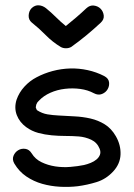

<svg xmlns="http://www.w3.org/2000/svg" viewBox="-20 -708 516 742"><path d="M81.1 -216.8Q55.7 -235.4 44.9 -263.2Q34.2 -291 43.9 -322.3Q53.7 -350.6 74.2 -373Q94.7 -395.5 121.1 -409.2Q150.4 -424.8 183.6 -433.6Q216.8 -442.4 251 -443.4Q285.2 -444.3 318.8 -437Q352.5 -429.7 382.8 -414.1Q399.4 -405.3 401.4 -390.6Q403.3 -376 396 -363.3Q388.7 -350.6 374 -344.7Q359.4 -338.9 342.8 -347.7Q319.3 -360.4 290 -364.3Q260.7 -368.2 231 -364.7Q201.2 -361.3 174.8 -349.6Q148.4 -337.9 130.9 -319.3Q126 -314.5 124.5 -312.5Q123 -310.5 120.1 -303.7L118.2 -293Q121.1 -284.2 123 -282.2Q142.6 -269.5 163.6 -266.1Q184.6 -262.7 206.1 -261.7Q236.3 -259.8 268.1 -258.3Q299.8 -256.8 329.6 -250Q359.4 -243.2 384.8 -227.5Q410.2 -211.9 427.7 -181.6Q447.3 -147.5 445.8 -110.8Q444.3 -74.2 417 -44.9Q389.6 -15.6 353.5 -4.4Q317.4 6.8 280.3 11.7Q247.1 15.6 211.4 13.7Q175.8 11.7 143.1 2.4Q110.4 -6.8 82 -25.9Q53.7 -44.9 35.2 -76.2Q26.4 -91.8 32.2 -106Q38.1 -120.1 50.3 -127.4Q62.5 -134.8 77.6 -132.8Q92.8 -130.9 102.5 -115.2Q116.2 -92.8 140.6 -81.1Q165 -69.3 193.8 -64.9Q222.7 -60.5 252 -63Q281.2 -65.4 304.7 -70.3Q317.4 -73.2 330.6 -78.6Q343.8 -84 353 -91.8Q362.3 -99.6 366.2 -109.9Q370.1 -120.1 365.2 -132.8Q355.5 -157.2 332.5 -168Q309.6 -178.7 284.2 -180.7Q258.8 -182.6 232.4 -182.6Q206.1 -182.6 179.7 -185.1Q153.3 -187.5 127.9 -194.3Q102.5 -201.2 81.1 -216.8ZM102.5 -621.1Q89.8 -631.8 90.8 -648.9Q91.8 -666 102.5 -676.8Q115.2 -688.5 129.9 -687.5Q144.5 -686.5 157.2 -676.8Q177.7 -660.2 195.8 -642.1Q213.9 -624 234.4 -607.4Q254.9 -624 274.4 -640.6Q293.9 -657.2 313.5 -675.8Q327.1 -688.5 342.8 -686.5Q358.4 -684.6 368.7 -674.3Q378.9 -664.1 380.9 -648.4Q382.8 -632.8 369.1 -620.1Q341.8 -594.7 313.5 -571.3Q285.2 -547.9 254.9 -526.4Q246.1 -521.5 234.9 -521.5Q223.6 -521.5 214.8 -526.4Q182.6 -545.9 156.7 -572.3Q130.9 -598.6 102.5 -621.1Z"/></svg>

Font: Schoolbell
Style: Regular
Weight: 400
Designer: Font Diner, Inc
Foundry: Font Diner, Inc
Version: Version 1.001